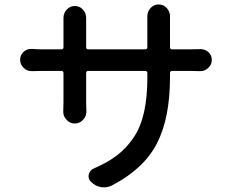

<svg xmlns="http://www.w3.org/2000/svg" viewBox="-20 -804 1040 852"><path d="M734.4 -594.7Q734.4 -585 744.1 -585H821.3Q845.7 -585 868.2 -585.9Q869.1 -585.9 871.1 -585.9Q889.6 -585.9 904.3 -573.2Q919.9 -559.6 919.9 -538.1Q919.9 -517.6 904.3 -502.9Q889.6 -488.3 869.1 -488.3Q868.2 -488.3 867.2 -488.3Q847.7 -489.3 822.3 -489.3H744.1Q734.4 -489.3 734.4 -479.5V-461.9Q734.4 -279.3 675.8 -166.5Q617.2 -53.7 475.6 19.5Q459 27.3 441.4 27.3Q434.6 27.3 427.7 26.4Q402.3 21.5 383.8 2.9Q373 -7.8 373 -21.5Q373 -25.4 374 -30.3Q378.9 -48.8 396.5 -56.6Q456.1 -82 498 -113.8Q540 -145.5 571.8 -191.9Q603.5 -238.3 618.7 -304.2Q633.8 -370.1 633.8 -457V-479.5Q633.8 -489.3 624 -489.3H372.1Q362.3 -489.3 362.3 -479.5V-351.6L363.3 -307.6Q363.3 -287.1 348.6 -272.5Q334 -255.9 311.5 -255.9Q290 -255.9 275.4 -272.5Q260.7 -287.1 260.7 -307.6L261.7 -351.6V-479.5Q261.7 -489.3 252 -489.3H171.9Q147.5 -489.3 122.1 -488.3Q121.1 -488.3 120.1 -488.3Q99.6 -488.3 85 -502.9Q69.3 -517.6 69.3 -539.1Q69.3 -559.6 85 -574.2Q98.6 -586.9 118.2 -586.9Q120.1 -586.9 122.1 -586.9Q148.4 -585 171.9 -585H252Q261.7 -585 261.7 -594.7V-698.2V-724.6Q261.7 -745.1 275.4 -760.7Q290 -777.3 312 -777.3Q334 -777.3 348.6 -760.7Q362.3 -745.1 362.3 -724.6V-698.2V-594.7Q362.3 -585 372.1 -585H624Q633.8 -585 633.8 -594.7V-699.2V-731.4Q633.8 -752 647.5 -767.6Q662.1 -784.2 684.1 -784.2Q706.1 -784.2 720.7 -767.6Q734.4 -752 734.4 -731.4V-699.2Z"/></svg>

Font: Gen Jyuu GothicX Medium
Style: Regular
Weight: 500
Designer: Ryoko NISHIZUKA (kana &amp; ideographs); Paul D. Hunt (Latin, Greek &amp; Cyrillic); Wenlong ZHANG (bopomofo); Sandoll C
Version: Version 1.058.20140828